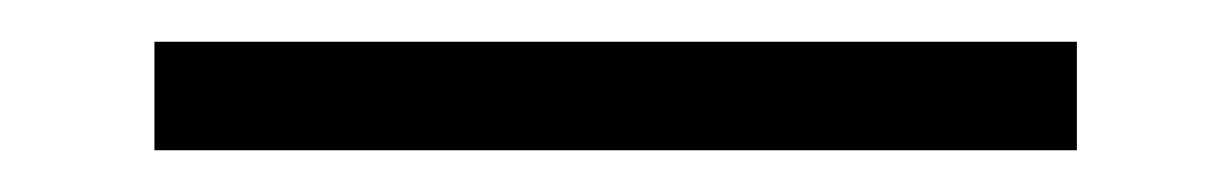

<svg xmlns="http://www.w3.org/2000/svg" viewBox="-20 -326 583 92"><path d="M54 -254H496V-306H54Z"/></svg>

Font: Charger Sport
Style: ExLitExt
Weight: 200
Designer: Jasper
Foundry: Cannot Into Space Fonts
Version: Version 1.1